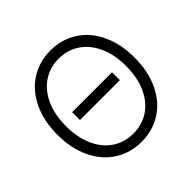

<svg xmlns="http://www.w3.org/2000/svg" viewBox="-180 -894 1080 1080"><g transform="rotate(-45 360.5 -353.5)"><path d="M518.6 -322.3H201.2V-384.8H518.6ZM360.4 9.8Q271 9.8 201.2 -34.9Q131.3 -79.6 92 -162.1Q52.7 -244.6 52.7 -353.5Q52.7 -462.4 92 -544.9Q131.3 -627.4 201.2 -672.1Q271 -716.8 360.4 -716.8Q449.2 -716.8 519 -672.1Q588.9 -627.4 627.9 -544.9Q667 -462.4 667 -353.5Q667 -244.6 627.9 -162.1Q588.9 -79.6 519 -34.9Q449.2 9.8 360.4 9.8ZM360.4 -651.4Q291.5 -651.4 237.3 -615.7Q183.1 -580.1 152.1 -512.7Q121.1 -445.3 121.1 -353.5Q121.1 -261.7 151.9 -194.3Q182.6 -127 236.8 -91.3Q291 -55.7 360.4 -55.7Q429.2 -55.7 483.4 -91.3Q537.6 -127 568.6 -194.3Q599.6 -261.7 599.6 -353.5Q599.6 -445.8 568.6 -512.9Q537.6 -580.1 483.4 -615.7Q429.2 -651.4 360.4 -651.4Z"/></g></svg>

Font: Pretendard GOV Light
Style: Regular
Weight: 300
Designer: Base glyphs from Inter by Rasmus Andersson; Hangeul glyphs from Noto Sans CJK(Source Han Sans) by Jang Soo-young and Kan
Foundry: Kil Hyung-jin
Version: Version 1.309